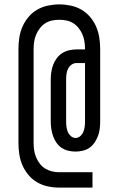

<svg xmlns="http://www.w3.org/2000/svg" viewBox="-20 -777 540 874"><path d="M401 77H250Q224 77 198 71.5Q172 66 149.5 53Q127 40 110 20Q93 0 82.5 -24Q72 -48 68 -74Q64 -100 64 -126V-554Q64 -580 68 -606Q72 -632 82.5 -656Q93 -680 110 -700Q127 -720 149.5 -733Q172 -746 198 -751.5Q224 -757 250 -757Q276 -757 302 -751.5Q328 -746 350.5 -733Q373 -720 390 -700Q407 -680 417.5 -656Q428 -632 432 -606Q436 -580 436 -554V-224Q436 -207 434 -190.5Q432 -174 426 -158Q420 -142 410.5 -128Q401 -114 387.5 -104.5Q374 -95 357 -91Q340 -87 324 -87Q307 -87 290.5 -91Q274 -95 260 -104.5Q246 -114 236.5 -128Q227 -142 221.5 -158Q216 -174 213.5 -190.5Q211 -207 211 -224V-415Q211 -432 213.5 -449Q216 -466 222 -482Q228 -498 238.5 -512Q249 -526 263 -535Q277 -544 294 -548Q311 -552 328 -552H367V-554Q367 -571 364.5 -587.5Q362 -604 355.5 -619.5Q349 -635 338.5 -648.5Q328 -662 314 -671Q300 -680 283.5 -683.5Q267 -687 250 -687Q233 -687 216.5 -683.5Q200 -680 186 -671Q172 -662 161.5 -648.5Q151 -635 144.5 -619.5Q138 -604 135.5 -587.5Q133 -571 133 -554V-126Q133 -109 135.5 -92.5Q138 -76 144.5 -60.5Q151 -45 161.5 -31.5Q172 -18 186 -9.5Q200 -1 216.5 3Q233 7 250 7H401ZM324 -149Q336 -149 345.5 -157.5Q355 -166 359.5 -177Q364 -188 365.5 -200Q367 -212 367 -224V-490H328Q316 -490 305.5 -482.5Q295 -475 289.5 -463.5Q284 -452 282.5 -439.5Q281 -427 281 -415V-224Q281 -212 282.5 -200Q284 -188 288.5 -177Q293 -166 302.5 -157.5Q312 -149 324 -149Z"/></svg>

Font: Iosevka Fixed
Style: Regular
Weight: 400
Monospace: yes
Designer: Belleve Invis
Foundry: Belleve Invis
Version: Version 33.2.4